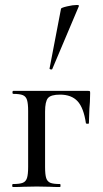

<svg xmlns="http://www.w3.org/2000/svg" viewBox="-20 -751 413 771"><path d="M342 -377Q342 -357 341 -341.5Q340 -326 339 -315L337 -256Q337 -254 331.5 -254Q326 -254 325 -256Q316 -318 291.5 -344.5Q267 -371 221 -371Q184 -371 172.5 -357Q161 -343 161 -303V-81Q161 -50 165.5 -36Q170 -22 182 -17Q194 -12 221 -12Q223 -12 223 -6Q223 0 221 0Q195 0 181 -1L128 -2L74 -1Q59 0 32 0Q29 0 29 -6Q29 -12 32 -12Q59 -12 71.5 -17Q84 -22 88.5 -36.5Q93 -51 93 -81V-305Q93 -335 88.5 -349.5Q84 -364 71.5 -369Q59 -374 33 -374Q30 -374 30 -380Q30 -386 33 -386H334Q340 -386 341 -384.5Q342 -383 342 -377ZM186 -472Q183 -472 180.5 -473.5Q178 -475 179 -476L225 -716Q226 -720 249.5 -725.5Q273 -731 288 -731Q298 -731 297 -727L190 -474Q190 -472 186 -472Z"/></svg>

Font: Cormorant Infant Medium
Style: Regular
Weight: 500
Designer: Christian Thalmann (Catharsis Fonts)
Foundry: Catharsis Fonts
Version: Version 4.000